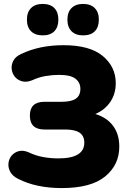

<svg xmlns="http://www.w3.org/2000/svg" viewBox="-20 -946 668 977"><path d="M403 -766Q365 -766 344 -787Q323 -808 323 -846Q323 -884 344 -905Q365 -926 403 -926Q441 -926 462 -905Q483 -884 483 -846Q483 -808 462.5 -787Q442 -766 403 -766ZM197 -766Q159 -766 138 -787Q117 -808 117 -846Q117 -884 138 -905Q159 -926 197 -926Q236 -926 256.5 -905Q277 -884 277 -846Q277 -808 256.5 -787Q236 -766 197 -766ZM294 11Q164 11 72 -36Q44 -50 32.5 -71Q21 -92 23 -114.5Q25 -137 39 -154Q53 -171 76 -177Q99 -183 128 -170Q161 -154 199 -147Q237 -140 277 -140Q409 -140 409 -220Q409 -254 385.5 -270.5Q362 -287 311 -287H206Q132 -287 132 -358Q132 -428 206 -428H292Q343 -428 366 -444Q389 -460 389 -494Q389 -526 364 -545.5Q339 -565 280 -565Q247 -565 212 -559Q177 -553 147 -539Q117 -526 93.5 -532Q70 -538 56 -555Q42 -572 39.5 -594.5Q37 -617 48.5 -638Q60 -659 87 -671Q180 -716 303 -716Q437 -716 503 -661Q569 -606 569 -523Q569 -468 541 -427Q513 -386 465 -366Q524 -348 555.5 -305.5Q587 -263 587 -200Q587 -107 515 -48Q443 11 294 11Z"/></svg>

Font: Chiron GoRound TC H
Style: Regular
Weight: 900
Designer: Ryoko NISHIZUKA 西塚涼子 (kana, bopomofo & ideographs); Paul D. Hunt (Latin, Greek & Cyrillic); Sandoll Communications 산돌커뮤니
Foundry: Adobe
Version: Version 1.000;hotconv 1.1.1;makeotfexe 2.6.0